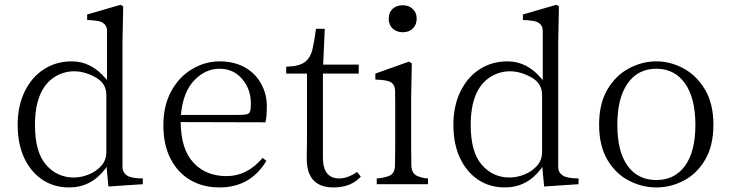

<svg xmlns="http://www.w3.org/2000/svg" viewBox="-20 -779 3093 812"><path d="M54.7 -251Q54.7 -331.1 84.5 -392.1Q114.3 -453.1 166 -486.3Q217.8 -519.5 283.2 -519.5Q365.2 -519.5 425.8 -448.2L432.6 -440.4V-648.4Q432.6 -686.5 385.7 -691.4Q366.2 -694.3 348.6 -694.3V-717.8L490.2 -758.8L501 -752L498 -600.6V-73.2Q498 -49.8 516.6 -37.1Q535.2 -24.4 584 -24.4V0L438.5 9.8Q432.6 -46.9 430.7 -73.2L424.8 -64.5Q365.2 13.7 272.5 13.7Q208 13.7 159.2 -19Q110.4 -51.8 82.5 -110.8Q54.7 -169.9 54.7 -251ZM127.9 -250Q127.9 -135.7 174.8 -82Q221.7 -28.3 292 -28.3Q323.2 -28.3 355 -41Q386.7 -53.7 408.2 -77.6Q429.7 -101.6 429.7 -135.7V-377.9Q429.7 -426.8 383.8 -452.1Q337.9 -477.5 293.9 -477.5Q250 -477.5 211.9 -454.1Q127.9 -401.4 127.9 -250Z M670.9 -249Q670.9 -332 704.1 -393.1Q737.3 -454.1 792.5 -486.8Q847.7 -519.5 908.2 -519.5Q968.8 -519.5 1013.7 -495.1Q1058.6 -470.7 1083.5 -426.3Q1108.4 -381.8 1108.4 -332Q1108.4 -281.2 1102.5 -261.7L744.1 -262.7Q745.1 -148.4 797.9 -91.3Q850.6 -34.2 938.5 -34.2Q1025.4 -34.2 1090.8 -111.3L1106.4 -98.6Q1039.1 13.7 908.2 13.7Q838.9 13.7 785.6 -17.1Q732.4 -47.9 701.7 -106.9Q670.9 -166 670.9 -249ZM745.1 -293H983.4Q1010.7 -293 1022.5 -295.4Q1034.2 -297.9 1037.6 -308.1Q1041 -318.4 1041 -340.8Q1041 -402.3 1003.9 -445.3Q966.8 -488.3 908.2 -488.3Q848.6 -488.3 801.3 -439Q753.9 -389.6 745.1 -293Z M1190.4 -467.8V-497.1Q1244.1 -498 1268.6 -516.1Q1293 -534.2 1301.3 -569.8Q1309.6 -605.5 1316.4 -657.2H1353.5L1346.7 -505.9H1497.1V-467.8H1345.7V-112.3Q1345.7 -24.4 1415 -24.4Q1450.2 -24.4 1490.2 -51.8L1505.9 -32.2Q1464.8 13.7 1390.6 13.7Q1277.3 13.7 1277.3 -108.4L1278.3 -195.3V-467.8Z M1567.4 -442.4V-467.8L1710 -518.6L1721.7 -510.7L1718.8 -371.1V-152.3Q1718.8 -112.3 1719.7 -79.1Q1720.7 -45.9 1743.2 -35.6Q1765.6 -25.4 1790 -24.4V0H1573.2V-24.4Q1599.6 -25.4 1624.5 -34.7Q1649.4 -43.9 1650.4 -78.1Q1651.4 -112.3 1651.4 -152.3V-343.8Q1651.4 -371.1 1650.9 -395.5Q1650.4 -419.9 1633.8 -430.7Q1617.2 -441.4 1567.4 -442.4ZM1624 -700.2Q1624 -726.6 1640.6 -741.7Q1657.2 -756.8 1683.6 -756.8Q1709 -756.8 1725.6 -741.2Q1742.2 -725.6 1742.2 -700.2Q1742.2 -673.8 1725.6 -658.2Q1709 -642.6 1683.6 -642.6Q1657.2 -642.6 1640.6 -658.2Q1624 -673.8 1624 -700.2Z M1897.5 -251Q1897.5 -331.1 1927.2 -392.1Q1957 -453.1 2008.8 -486.3Q2060.5 -519.5 2126 -519.5Q2208 -519.5 2268.6 -448.2L2275.4 -440.4V-648.4Q2275.4 -686.5 2228.5 -691.4Q2209 -694.3 2191.4 -694.3V-717.8L2333 -758.8L2343.8 -752L2340.8 -600.6V-73.2Q2340.8 -49.8 2359.4 -37.1Q2377.9 -24.4 2426.8 -24.4V0L2281.2 9.8Q2275.4 -46.9 2273.4 -73.2L2267.6 -64.5Q2208 13.7 2115.2 13.7Q2050.8 13.7 2002 -19Q1953.1 -51.8 1925.3 -110.8Q1897.5 -169.9 1897.5 -251ZM1970.7 -250Q1970.7 -135.7 2017.6 -82Q2064.5 -28.3 2134.8 -28.3Q2166 -28.3 2197.8 -41Q2229.5 -53.7 2251 -77.6Q2272.5 -101.6 2272.5 -135.7V-377.9Q2272.5 -426.8 2226.6 -452.1Q2180.7 -477.5 2136.7 -477.5Q2092.8 -477.5 2054.7 -454.1Q1970.7 -401.4 1970.7 -250Z M2513.7 -252Q2513.7 -340.8 2548.8 -400.4Q2584 -460 2639.6 -489.7Q2695.3 -519.5 2755.9 -519.5Q2815.4 -519.5 2870.6 -489.7Q2925.8 -460 2961.4 -400.4Q2997.1 -340.8 2997.1 -252Q2997.1 -162.1 2961.9 -103Q2926.8 -43.9 2871.6 -15.1Q2816.4 13.7 2755.9 13.7Q2695.3 13.7 2639.6 -15.1Q2584 -43.9 2548.8 -103Q2513.7 -162.1 2513.7 -252ZM2590.8 -251Q2590.8 -137.7 2634.3 -77.6Q2677.7 -17.6 2755.9 -17.6Q2833 -17.6 2877 -77.6Q2920.9 -137.7 2920.9 -251Q2920.9 -364.3 2877 -426.3Q2833 -488.3 2755.9 -488.3Q2677.7 -488.3 2634.3 -426.3Q2590.8 -364.3 2590.8 -251Z"/></svg>

Font: GenEi Koburi Mincho v6
Style: Regular
Weight: 400
Designer: o_tamon (Modified)
Foundry: o_tamon / Adobe Systems Incorporated
Version: Version 6.1